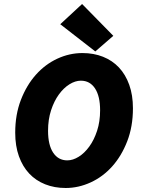

<svg xmlns="http://www.w3.org/2000/svg" viewBox="-20 -927 710 959"><path d="M456 -670 281 -806 390 -907 546 -748ZM308 12Q252 12 205.5 -6.5Q159 -25 126 -60Q93 -95 74.5 -146.5Q56 -198 56 -264Q56 -355 84.5 -428.5Q113 -502 159.5 -554Q206 -606 266.5 -634Q327 -662 392 -662Q448 -662 494.5 -643.5Q541 -625 574 -590Q607 -555 625.5 -503.5Q644 -452 644 -386Q644 -295 615.5 -221.5Q587 -148 540.5 -96Q494 -44 433 -16Q372 12 308 12ZM316 -126Q344 -126 373 -144Q402 -162 426 -195Q450 -228 465 -274Q480 -320 480 -376Q480 -447 454.5 -485.5Q429 -524 384 -524Q356 -524 327 -506Q298 -488 274 -455Q250 -422 235 -376Q220 -330 220 -274Q220 -203 245.5 -164.5Q271 -126 316 -126Z"/></svg>

Font: TypoPRO Source Sans Pro
Style: Italic
Weight: 900
Italic angle: -11°
Designer: Paul D. Hunt
Foundry: Adobe Systems Incorporated
Version: Version 1.075;PS 2.000;hotconv 1.0.86;makeotf.lib2.5.63406